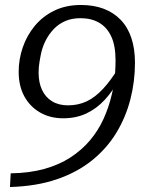

<svg xmlns="http://www.w3.org/2000/svg" viewBox="-20 -671 600 771"><path d="M305 -651Q245 -651 198.5 -628.5Q152 -606 120 -567.5Q88 -529 71.5 -481Q55 -433 55 -383Q55 -326 77.5 -284.5Q100 -243 140.5 -219.5Q181 -196 234 -196Q285 -196 326 -215Q367 -234 400.5 -270Q434 -306 461 -357L458 -402Q426 -349 394 -314.5Q362 -280 328 -264Q294 -248 253 -248Q216 -248 189.5 -264Q163 -280 149 -309.5Q135 -339 135 -380Q135 -391 136 -402.5Q137 -414 139 -425Q141 -436 143 -447Q149 -480 163 -507.5Q177 -535 197 -555.5Q217 -576 243.5 -587Q270 -598 303 -598Q347 -598 378.5 -579.5Q410 -561 427 -524Q444 -487 444 -429Q444 -407 442.5 -383.5Q441 -360 438 -337.5Q435 -315 429 -292Q417 -240 395.5 -193Q374 -146 341 -107Q308 -68 262.5 -38.5Q217 -9 157.5 7.5Q98 24 23 25L20 80Q126 77 208 49Q290 21 349.5 -27Q409 -75 447 -137.5Q485 -200 503.5 -272Q522 -344 522 -419Q522 -475 507.5 -518.5Q493 -562 464.5 -591.5Q436 -621 396 -636Q356 -651 305 -651Z"/></svg>

Font: Roboto Serif 20pt Light
Style: Italic
Weight: 300
Italic angle: -10°
Version: Version 1.007